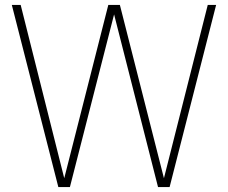

<svg xmlns="http://www.w3.org/2000/svg" viewBox="-20 -760 926 780"><path d="M217 0 28 -740H64L241 -36L420 -740H467L646 -36L824 -740H858L669 0H622L443.5 -701.5L264 0Z"/></svg>

Font: Encode Sans Cnd Th
Style: Regular
Weight: 100
Width: 3
Designer: Multiple Designers
Foundry: Impallari Type
Version: Version 3.002; ttfautohint (v1.8.3) -l 8 -r 50 -G 200 -x 14 